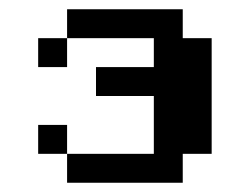

<svg xmlns="http://www.w3.org/2000/svg" viewBox="-20 -395 540 415"><path d="M125 -375H375V-312.5H437.5V-62.5H375V0H125V-62.5H312.5V-187.5H187.5V-250H312.5V-312.5H125ZM62.5 -312.5H125V-250H62.5ZM62.5 -125H125V-62.5H62.5Z"/></svg>

Font: Half Eighties
Style: Regular
Weight: 400
Monospace: yes
Designer: Jayvee Enaguas (HarvettFox96)
Version: 20191127.01dev02